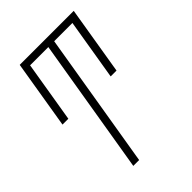

<svg xmlns="http://www.w3.org/2000/svg" viewBox="-215 -617 930 930"><g transform="rotate(-45 250.0 -152.5)"><path d="M138 215 254 -483H129L77 -169H37L95 -520H465L407 -169H367L419 -483H294L178 215Z"/></g></svg>

Font: Iosevka Extralight Oblique
Style: Regular
Weight: 200
Italic angle: -9°
Monospace: yes
Designer: Belleve Invis
Foundry: Belleve Invis
Version: Version 32.5.0; ttfautohint (v1.8.4)